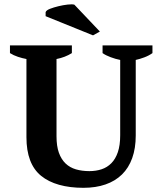

<svg xmlns="http://www.w3.org/2000/svg" viewBox="-20 -876 762 904"><path d="M26.9 -662.1H318.4V-626Q286.6 -606 246.1 -598.1V-234.4Q246.1 -188 257.3 -156.7Q268.6 -125.5 288.8 -106.2Q309.1 -86.9 337.6 -78.6Q366.2 -70.3 400.9 -70.3Q432.1 -70.3 458.5 -79.1Q484.9 -87.9 504.4 -107.7Q523.9 -127.4 534.9 -159.7Q545.9 -191.9 545.9 -239.3V-593.8Q523.9 -598.1 501 -606.7Q478 -615.2 462.9 -626V-662.1H697.8V-626Q680.7 -613.8 659.7 -606Q638.7 -598.1 619.1 -593.8V-238.3Q619.1 -177.7 602.5 -131.6Q585.9 -85.4 554.2 -54.4Q522.5 -23.4 476.8 -7.6Q431.2 8.3 372.6 8.3Q308.6 8.3 258.3 -5.9Q208 -20 173.3 -48.3Q104.5 -104.5 104.5 -230V-598.1Q85.4 -601.6 64.7 -608.4Q43.9 -615.2 26.9 -626ZM450.2 -727.5 418 -709.5 194.8 -799.8V-818.8Q197.8 -827.6 215.3 -834.5Q232.9 -841.3 255.1 -846.7Q277.3 -852.1 298.6 -854.5Q319.8 -856.9 330.1 -854Z"/></svg>

Font: PT Astra Serif
Style: Bold
Weight: 700
Designer: A.Korolkova, I. Chaeva
Foundry: ParaType Ltd
Version: Version 1.002